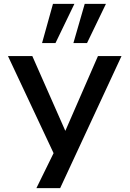

<svg xmlns="http://www.w3.org/2000/svg" viewBox="-20 -786 666 986"><path d="M167 180 277 -44V47L21 -498H146L315 -115H316L483 -498H604L289 180ZM357 -565 415 -766H524L427 -565ZM196 -565 252 -766H362L265 -565Z"/></svg>

Font: Nunito Sans 7pt SemiExpanded SemiBold
Style: Regular
Weight: 600
Width: 6
Designer: Vernon Adams
Foundry: Vernon Adams
Version: Version 3.101;gftools[0.9.27]